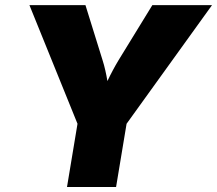

<svg xmlns="http://www.w3.org/2000/svg" viewBox="-20 -748 868 768"><path d="M248 0 290 -252.9 97.7 -727.5H321.8L390.1 -507.8Q396.5 -487.8 401.1 -467.3Q405.8 -446.8 409.7 -423.8Q431.2 -469.2 454.6 -507.8L589.4 -727.5H828.1L486.3 -252.9L444.3 0Z"/></svg>

Font: Inter Black
Style: Italic
Weight: 900
Italic angle: -9.39999°
Designer: Rasmus Andersson
Foundry: rsms
Version: Version 4.000;git-a52131595